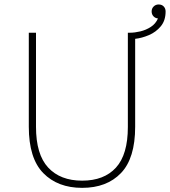

<svg xmlns="http://www.w3.org/2000/svg" viewBox="-20 -850 779 880"><path d="M356.5 11Q244.5 11 178.2 -56.8Q112 -124.5 112 -269V-700H145V-269Q145 -142 200.8 -82Q256.5 -22 356.5 -22Q457 -22 511.5 -81.8Q566 -141.5 566 -268V-700H575Q597.5 -700 623.5 -706.2Q649.5 -712.5 671.5 -726.8Q693.5 -741 704 -765.5Q691.5 -766.5 683.2 -775.5Q675 -784.5 675 -797.5Q675 -811 684.2 -820.2Q693.5 -829.5 707 -829.5Q722 -829.5 730.5 -820.2Q739 -811 739 -797.5Q739 -756 717 -729.5Q695 -703 662.8 -689.2Q630.5 -675.5 599.5 -672V-269Q599.5 -124.5 534.5 -56.8Q469.5 11 356.5 11Z"/></svg>

Font: League Mono Thin
Style: Regular
Weight: 100
Width: 6
Designer: Tyler Finck
Foundry: The League of Moveable Type / Tyler Finck
Version: Version 2.300;RELEASE